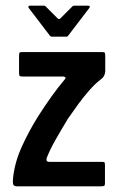

<svg xmlns="http://www.w3.org/2000/svg" viewBox="-20 -655 417 675"><path d="M26 -30Q32 -85 56.5 -139Q81 -193 114 -246Q137 -282 160.5 -315Q184 -348 207 -375Q210 -378 210.5 -381Q211 -384 204 -386H58Q52 -386 49.5 -388Q47 -390 47 -398V-459Q47 -469 49.5 -470.5Q52 -472 60 -472H338Q348 -472 349 -468.5Q350 -465 350 -456V-404Q350 -398 346.5 -390Q343 -382 332 -374Q315 -361 295 -338.5Q275 -316 256 -290Q237 -264 219 -238Q196 -200 175.5 -164Q155 -128 144 -99Q143 -95 144 -90.5Q145 -86 154 -86H339Q347 -86 348 -83Q349 -80 349 -72V-11Q349 -3 346 -1.5Q343 0 333 0H40Q31 0 27.5 -4.5Q24 -9 26 -30ZM162 -526Q158 -526 155 -530L81 -627Q79 -630 80 -632.5Q81 -635 85 -635H134Q139 -635 142 -631L183 -590Q187 -586 192 -590L233 -631Q236 -635 241 -635H290Q295 -635 295.5 -632.5Q296 -630 294 -627L220 -530Q218 -526 213 -526Z"/></svg>

Font: Glory Thin SemiBold
Style: Regular
Weight: 600
Version: Version 1.011